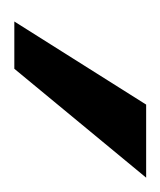

<svg xmlns="http://www.w3.org/2000/svg" viewBox="-18 -50 224 268"><g transform="rotate(-90 94.0 84.0)"><path d="M-20 176 132 -8H198L82 176Z"/></g></svg>

Font: Coval
Style: Italic
Weight: 400
Foundry: Context Ltd
Version: Version 001.000